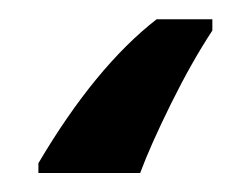

<svg xmlns="http://www.w3.org/2000/svg" viewBox="-20 40 261 200"><path d="M201.2 71.8Q179.7 104.5 158.2 147.9Q136.7 191.4 126 220.2H20V210Q79.1 109.9 143.1 60.1H201.2Z"/></svg>

Font: Noto Sans Southeast Asian
Style: Regular
Weight: 400
Designer: Monotype Design Team
Foundry: Monotype Imaging Inc.
Version: Version 1.06 uh; ttfautohint (v1.4.1)